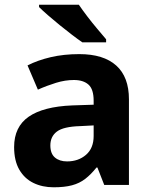

<svg xmlns="http://www.w3.org/2000/svg" viewBox="-20 -786 639 816"><path d="M317 -556Q420 -556 474 -507.5Q528 -459 528 -364V0H423L394 -74H390Q367 -45 342.5 -26Q318 -7 286 1.5Q254 10 208 10Q160 10 122 -8.5Q84 -27 62 -65Q40 -103 40 -161Q40 -247 102 -290Q164 -333 287 -338L378 -341V-358Q378 -407 356 -426.5Q334 -446 294 -446Q257 -446 218 -434Q179 -422 141 -405L97 -508Q140 -530 195.5 -543Q251 -556 317 -556ZM321 -250Q250 -248 222 -227Q194 -206 194 -168Q194 -133 213.5 -116.5Q233 -100 265 -100Q313 -100 345.5 -128Q378 -156 378 -208V-253ZM315 -766Q330 -744 350.5 -717Q371 -690 393 -664Q415 -638 431 -619V-606H330Q311 -619 285.5 -638.5Q260 -658 233.5 -679.5Q207 -701 183.5 -721.5Q160 -742 146 -756V-766Z"/></svg>

Font: Noto Sans Lao Looped
Style: Bold
Weight: 700
Designer: Mark Frömberg, Ben Mitchell
Foundry: The Fontpad Ltd
Version: Version 1.001